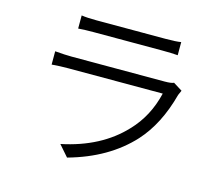

<svg xmlns="http://www.w3.org/2000/svg" viewBox="-108 -882 1217 1060"><g transform="rotate(15 500.0 -351.5)"><path d="M233 -741Q266 -736 319 -736H715Q773 -736 802 -741V-666Q768 -669 713 -669H319Q272 -669 233 -666ZM873 -482 861 -455Q814 -278 715 -169Q582 -24 358 38L303 -25Q525 -71 655 -210Q745 -304 777 -440H238Q190 -440 143 -436V-512Q201 -507 238 -507H770Q808 -507 822 -514Z"/></g></svg>

Font: Source Han Sans CN Normal
Style: Regular
Weight: 350
Designer: Ryoko NISHIZUKA 西塚涼子 (kana, bopomofo & ideographs); Paul D. Hunt (Latin, Greek & Cyrillic); Sandoll Communications 산돌커뮤니
Foundry: Adobe
Version: Version 2.004;hotconv 1.0.118;makeotfexe 2.5.65603